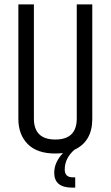

<svg xmlns="http://www.w3.org/2000/svg" viewBox="-20 -692 506 878"><path d="M331 -672H402V-148Q402 -45 320 -7Q276 32 276 83Q276 119 313 119H324V166H310Q228 166 228 98Q228 50 268 8Q246 10 233 10Q149 10 106.5 -33.5Q64 -77 64 -148V-672H135V-150Q135 -54 233 -54Q331 -54 331 -150Z"/></svg>

Font: Khand
Style: Regular
Weight: 400
Designer: Devanagari: Sanchit Sawaria, Jyotish Sonowal; Latin: Satya Rajpurohit
Foundry: Indian Type Foundry
Version: Version 1.100;PS 1.0;hotconv 1.0.78;makeotf.lib2.5.61930; tt